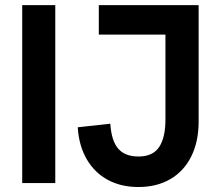

<svg xmlns="http://www.w3.org/2000/svg" viewBox="-20 -717 859 752"><path d="M67 -697H196.5V0H67ZM284.5 -218.5 412 -232.5Q416.5 -165 443.2 -134.5Q470 -104 522 -104Q578.5 -104 603.2 -141Q628 -178 628 -249V-581.5H367V-697H758V-241.5Q758 -162.5 729.2 -104.5Q700.5 -46.5 647.2 -15.5Q594 15.5 522 15.5Q454 15.5 402.2 -12.5Q350.5 -40.5 319.8 -93.2Q289 -146 284.5 -218.5Z"/></svg>

Font: HK Grotesk
Style: Bold
Weight: 700
Designer: Alfredo Marco Pradil
Foundry: Hanken Design Co.
Version: Version 3.001